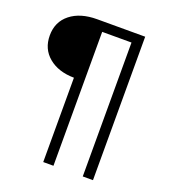

<svg xmlns="http://www.w3.org/2000/svg" viewBox="-151 -850 933 1059"><g transform="rotate(20 316.0 -321.0)"><path d="M226 -395Q134 -396 77.5 -443Q21 -490 21 -569Q21 -649 79.5 -695.5Q138 -742 236 -742H518V100H458V-686H286V100H226Z"/></g></svg>

Font: Belfius21
Style: Regular
Weight: 400
Designer: Montserrat's base design by Julieta Ulanovsky, modified by Coast SPRL for Belfius Bank NV.
Foundry: Montserrat's base design by Julieta Ulanovsky, modified by Coast SPRL for Belfius Bank NV.
Version: Version 2.000;FEAKit 1.0